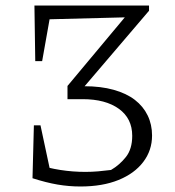

<svg xmlns="http://www.w3.org/2000/svg" viewBox="-20 -669 634 697"><path d="M272 8Q230 8 189 1Q148 -6 98 -22L111 -73Q154 -59 199 -52Q244 -45 290 -45Q313 -45 336.5 -47Q360 -49 383 -52Q414 -70 437 -99Q460 -128 460 -176Q460 -239 411.5 -274Q363 -309 280 -309H225V-357L286 -356Q346 -356 392.5 -343Q439 -330 469.5 -306.5Q500 -283 516 -250Q532 -217 532 -177Q532 -123 500 -81Q468 -39 410 -15.5Q352 8 272 8ZM98 -22 103 -214H127L168 -22ZM265 -330 225 -357 433 -606 160 -599 133 -447H108L105 -649H521V-630Z"/></svg>

Font: Piazzolla 24pt Light
Style: Regular
Weight: 300
Designer: Juan Pablo del Peral
Foundry: Huerta Tipografica
Version: Version 2.005